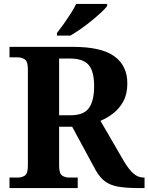

<svg xmlns="http://www.w3.org/2000/svg" viewBox="-20 -951 751 971"><path d="M28 0V-53H70Q90 -53 105.5 -63Q121 -73 121 -113V-600Q121 -640 105.5 -650.5Q90 -661 70 -661H28V-714H350Q492 -714 558 -666.5Q624 -619 624 -529Q624 -476 604 -439Q584 -402 553 -378Q522 -354 488 -340L607 -135Q633 -92 656 -72.5Q679 -53 707 -53H711V0H678Q618 0 578 -7Q538 -14 511.5 -33.5Q485 -53 464 -90L345 -310H279V-113Q279 -73 294.5 -63Q310 -53 330 -53H373V0ZM335 -368Q404 -368 430 -405Q456 -442 456 -515Q456 -591 428 -623Q400 -655 333 -655H279V-368ZM268 -784Q283 -803 301.5 -829Q320 -855 337.5 -882Q355 -909 365 -931H522V-921Q513 -908 491.5 -888Q470 -868 443 -846Q416 -824 388 -804.5Q360 -785 336 -771H268Z"/></svg>

Font: Noto Naskh Arabic UI
Style: Regular
Weight: 400
Designer: Monotype Design Team, David Williams, Mohamad Dakak and Nizar Qandah
Foundry: Monotype Imaging Inc.
Version: Version 2.014